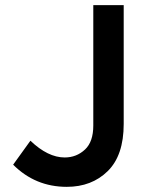

<svg xmlns="http://www.w3.org/2000/svg" viewBox="-20 -719 591 745"><path d="M342 -699H460V-238Q460 -116 398 -55Q336 6 239 6Q117 6 31 -80L98 -173Q166 -108 231 -108Q277 -108 310 -139Q342 -169 342 -232Z"/></svg>

Font: Montreal
Style: Regular
Weight: 400
Designer: Julieta Ulanovsky, usr_local_share
Foundry: Julieta Ulanovsky, usr_local_share
Version: Version 2.001